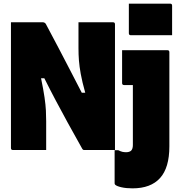

<svg xmlns="http://www.w3.org/2000/svg" viewBox="-20 -822 990 1052"><path d="M686 -802H912Q923 -802 923 -791V-629H697Q686 -629 686 -640ZM233 0H51Q40 0 40 -11V-700H214Q225 -700 231 -691Q270 -618 302.5 -556Q335 -494 365.5 -435Q396 -376 428 -314H447Q430 -375 422.5 -416.5Q415 -458 412.5 -490.5Q410 -523 410 -558V-700H599Q610 -700 610 -689V0H441Q434 0 430 -8Q386 -86 351.5 -149Q317 -212 286 -270.5Q255 -329 223 -393H205Q218 -330 224 -288.5Q230 -247 231.5 -216.5Q233 -186 233 -158ZM897 -547Q908 -547 908 -536V-20Q908 97 857 153.5Q806 210 706 210Q671 210 645 204Q619 198 611 190Q608 187 608 182V1H628Q642 8 651 10Q660 12 671 12Q688 12 698 4Q708 -6 708 -27V-356H660Q649 -356 649 -367V-547Z"/></svg>

Font: Recursive Sn Lnr St Blk
Style: Regular
Weight: 900
Version: Version 1.079;hotconv 1.0.112;makeotfexe 2.5.65598; ttfautoh